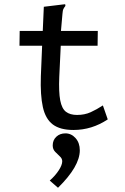

<svg xmlns="http://www.w3.org/2000/svg" viewBox="-20 -606 590 907"><path d="M327 8Q264 8 229.5 -18Q195 -44 182.5 -100Q170 -156 173 -246L179 -390H72L73 -460H182L187 -574L278 -585L288 -586L289 -578Q284 -572 280 -564.5Q276 -557 275 -540L268 -460H442L441 -390H267L260 -243Q257 -171 264.5 -132Q272 -93 291.5 -78Q311 -63 344 -63Q380 -63 408.5 -76Q437 -89 466 -108L489 -42Q414 8 327 8ZM254 281 215 247Q242 223 258 198Q274 173 274 156Q274 143 263 133Q252 123 240.5 111Q229 99 229 81Q229 56 246 40Q263 24 289 24Q317 24 337 46.5Q357 69 357 104Q357 180 254 281Z"/></svg>

Font: Inconsolata SemiExpanded Medium
Style: Regular
Weight: 500
Width: 6
Monospace: yes
Designer: Raph Levien, Cyreal, Brenton Simpson
Foundry: Raph Levien, Cyreal, Google
Version: Version 3.001; ttfautohint (v1.8.2.53-6de2)